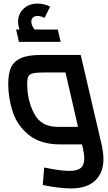

<svg xmlns="http://www.w3.org/2000/svg" viewBox="-20 -807 602 1073"><path d="M558 82Q558 158 512 202Q466 246 377 246Q312 246 219 227L227 129Q316 148 368 148Q411 148 431 132Q451 116 451 78Q451 57 443 20L438 0H317Q206 0 141 -53Q76 -106 51 -182.5Q26 -259 26 -339Q26 -393 40.5 -427.5Q55 -462 94.5 -481Q134 -500 209 -500H431L550 10Q558 50 558 82ZM416 -98 346 -402H224Q182 -402 163 -397Q144 -392 138 -379Q132 -366 132 -338Q132 -246 171 -172Q210 -98 302 -98ZM319 -573H86L70 -642H89Q81 -666 81 -685Q81 -729 111.5 -758Q142 -787 191 -787Q207 -787 226.5 -782.5Q246 -778 260 -770L229 -707Q207 -718 190 -718Q174 -718 164.5 -709.5Q155 -701 155 -687Q155 -665 173 -642H303Z"/></svg>

Font: Cairo SemiBold
Style: Italic
Weight: 600
Italic angle: -13°
Designer: Mohamed Gaber, Accademia di Belle Arti di Urbino and others
Foundry: Kief Type Foundry, Accademia di Belle Arti di Urbino and others
Version: Version 3.011